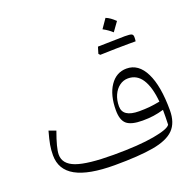

<svg xmlns="http://www.w3.org/2000/svg" viewBox="-151 -1049 1238 1214"><g transform="rotate(-20 468.5 -442.0)"><path d="M823.2 -120.1Q824.2 -144.5 824.5 -171.4Q824.7 -198.2 824.7 -219.2Q788.1 -208.5 754.9 -203.9Q721.7 -199.2 681.6 -199.2Q605.5 -199.2 574.7 -225.6Q543.9 -252 543.9 -317.9Q543.9 -420.4 585.7 -481.9Q627.4 -543.5 696.8 -543.5Q776.9 -543.5 821 -454.6Q865.2 -365.7 865.2 -201.7Q865.2 -118.2 821.3 -73.5Q777.3 -28.8 679.4 -11.7Q581.5 5.4 419.4 5.4Q244.1 5.4 158.4 -42Q72.8 -89.4 72.8 -186.5Q72.8 -222.7 78.6 -255.9Q84.5 -289.1 99.6 -343.3L146.5 -326.2Q108.4 -222.2 108.4 -178.2Q108.4 -114.3 184.6 -86.4Q260.7 -58.6 435.5 -58.6Q606 -58.6 707.5 -76.9Q809.1 -95.2 823.2 -120.1ZM821.3 -275.9Q812 -376.5 777.8 -429.2Q743.7 -481.9 684.1 -481.9Q652.3 -481.9 626.5 -462.6Q600.6 -443.4 585.7 -410.2Q570.8 -377 570.8 -335Q570.8 -262.2 681.2 -262.2Q718.3 -262.2 749.8 -265.1Q781.2 -268.1 821.3 -275.9ZM810.5 -685.5H762.7Q692.4 -685.5 571.3 -681.6Q564.9 -688 562 -691.4Q565.9 -704.1 568.8 -714.6Q571.8 -725.1 575.2 -735.4Q721.7 -739.3 756.8 -739.3Q792 -739.3 802.2 -734.4Q812.5 -729.5 812.5 -713.9Q812.5 -698.2 810.5 -685.5ZM639.6 -828.6Q676.3 -881.8 682.1 -890.1Q711.9 -878.4 743.7 -846.7Q714.8 -806.2 700.2 -786.1Q674.3 -810.1 639.6 -828.6Z"/></g></svg>

Font: Pinar-DS2-FD Light
Style: Regular
Weight: 300
Designer: Amin Abedi
Version: Version 2.000